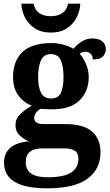

<svg xmlns="http://www.w3.org/2000/svg" viewBox="-20 -783 600 1043"><path d="M236 240Q2 240 2 101Q2 48 37 19Q72 -10 137 -15Q110 -26 87 -47.5Q64 -69 64 -104Q64 -137 89 -162Q114 -187 153 -209Q109 -225 80 -264Q51 -303 51 -364Q51 -452 102 -500.5Q153 -549 260 -549Q295 -549 326 -540Q357 -531 379 -518Q405 -547 429 -560.5Q453 -574 483 -574Q519 -574 537 -557Q555 -540 555 -517Q555 -495 540 -477.5Q525 -460 484 -460Q484 -480 472 -491Q460 -502 446 -502Q426 -502 413 -491Q433 -469 447.5 -435Q462 -401 462 -364Q462 -288 413 -238.5Q364 -189 260 -189Q249 -189 230 -190Q211 -191 202 -192Q188 -186 177 -172.5Q166 -159 166 -141Q166 -125 179 -117Q192 -109 213 -109H334Q434 -109 480 -68.5Q526 -28 526 44Q526 136 455 188Q384 240 236 240ZM257 -248Q297 -248 311 -279.5Q325 -311 325 -365Q325 -421 310.5 -455Q296 -489 256 -489Q217 -489 202 -454Q187 -419 187 -364Q187 -312 202.5 -280Q218 -248 257 -248ZM238 180Q326 180 366 154.5Q406 129 406 80Q406 48 386 35.5Q366 23 325 23H209Q189 23 168.5 28.5Q148 34 134 50Q120 66 120 99Q120 180 238 180ZM256 -606Q204 -606 168.5 -629.5Q133 -653 115 -689.5Q97 -726 96 -763H162Q170 -727 194.5 -711Q219 -695 256 -695Q293 -695 317.5 -711Q342 -727 350 -763H416Q415 -726 397 -689.5Q379 -653 344 -629.5Q309 -606 256 -606Z"/></svg>

Font: Noto Serif Yezidi
Style: Bold
Weight: 700
Designer: Dalton Maag Ltd
Foundry: Dalton Maag Ltd
Version: Version 1.001; ttfautohint (v1.8.4.7-5d5b)